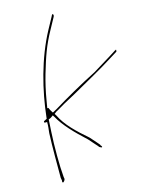

<svg xmlns="http://www.w3.org/2000/svg" viewBox="-97 -806 755 1024"><g transform="rotate(-10 281.0 -294.0)"><path d="M168 -433C187 -526 200 -581 236 -662L264 -726C267 -734 265 -739 261 -741C259 -743 254 -733 253 -728L225 -664C162 -519 136 -347 133 -204V-197L119 -188C115 -186 115 -182 117 -180L116 -179C117 -178 129 -178 133 -180L132 -178C135 -160 133 -139 133 -119C136 -45 147 68 152 127L156 141C154 152 159 153 160 153C161 153 169 148 171 136L168 124C157 65 147 -47 145 -123L143 -192C153 -195 160 -202 168 -209L175 -200C209 -149 265 -101 331 -50C360 -21 377 -8 383 0C390 4 396 5 397 4C401 1 393 -6 391 -8H390V-11C387 -15 369 -31 341 -58C277 -104 219 -150 186 -206L179 -215C188 -222 189 -226 199 -231C223 -249 257 -272 299 -299C370 -348 469 -414 524 -457L560 -484C561 -485 560 -483 561 -484C562 -491 562 -495 561 -496C560 -496 557 -494 553 -491L519 -465C495 -447 464 -424 427 -397C345 -346 258 -286 193 -238C188 -234 178 -229 172 -224L170 -225C166 -230 163 -234 159 -240L152 -252H145L146 -254C148 -267 147 -280 149 -292C153 -345 160 -392 168 -433ZM152 127Z"/></g></svg>

Font: Stray Cat
Style: HlExtObl
Weight: 100
Version: Version 1.0